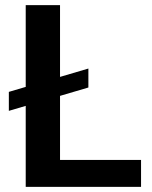

<svg xmlns="http://www.w3.org/2000/svg" viewBox="-20 -731 593 751"><path d="M531.7 -105.5V0H80.6V-316.9L14.6 -297.4V-371.6L80.6 -391.1V-710.9H214.8V-430.2L325.7 -462.9V-388.7L214.8 -356V-105.5Z"/></svg>

Font: Vazirmatn RD UI SemiBold
Style: Regular
Weight: 600
Designer: Saber Rastikerdar
Foundry: Saber Rastikerdar
Version: Version 33.003